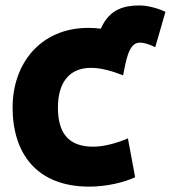

<svg xmlns="http://www.w3.org/2000/svg" viewBox="-20 -662 637 716"><path d="M356 -555C381 -612 421 -637 480 -641C494 -642 508 -642 524 -640C551 -636 578 -627 597 -618L559 -486C534 -498 517 -503 501 -503C457 -503 449 -426 439 -381C401 -396 359 -409 319 -409C237 -409 196 -352 196 -261C196 -171 231 -115 327 -115C366 -115 413 -127 457 -146L484 -1C443 18 378 34 313 34C115 34 27 -92 27 -261C27 -427 133 -558 309 -558C326 -558 342 -557 356 -555Z"/></svg>

Font: Repo ExtraBold
Style: Bold
Weight: 700
Designer: Stefan Peev
Foundry: Context Ltd
Version: Version 1.502